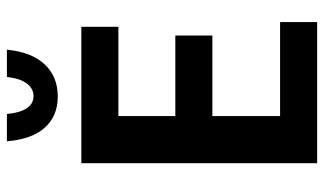

<svg xmlns="http://www.w3.org/2000/svg" viewBox="-216 -746 961 570"><g transform="rotate(-90 265.0 -460.5)"><path d="M66 -700H471V-590H206V-421H445V-311H206V-110H485V0H66ZM212 -921Q216 -881 229.5 -861.5Q243 -842 265 -842Q288 -842 303 -862.5Q318 -883 322 -921H403Q396 -848 359.5 -809Q323 -770 264 -770Q206 -770 171.5 -808.5Q137 -847 131 -921Z"/></g></svg>

Font: Moderustic SemiBold
Style: Regular
Weight: 600
Designer: Tural Alisoy
Foundry: TAFT Foundry
Version: Version 2.120